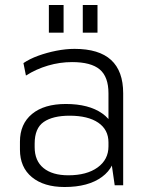

<svg xmlns="http://www.w3.org/2000/svg" viewBox="-20 -743 594 770"><path d="M415 -173V-369Q415 -435 380 -464.5Q345 -494 269 -494Q220 -494 172.5 -480Q125 -466 84 -440L74 -490Q99 -507 133.5 -519.5Q168 -532 206 -539.5Q244 -547 279 -547Q377 -547 425.5 -502.5Q474 -458 474 -369V0H440ZM239 7Q156 7 108 -32.5Q60 -72 60 -143V-175Q60 -246 108.5 -286Q157 -326 244 -326Q336 -326 390 -288Q444 -250 444 -180V-146Q444 -74 389 -33.5Q334 7 239 7ZM254 -40Q328 -40 371.5 -71.5Q415 -103 415 -156V-172Q415 -223 374 -251Q333 -279 259 -279Q192 -279 155.5 -254Q119 -229 119 -167V-153Q119 -98 154.5 -69Q190 -40 254 -40ZM235 -723V-612H176V-723ZM371 -723V-612H312V-723Z"/></svg>

Font: Pathway Extreme 8pt Thin 12pt Thin
Style: Regular
Weight: 250
Version: Version 1.001;gftools[0.9.26]